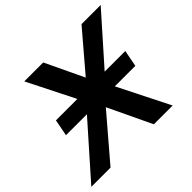

<svg xmlns="http://www.w3.org/2000/svg" viewBox="-206 -885 1083 1083"><g transform="rotate(-45 335.5 -344.0)"><path d="M453.1 0 329.6 -259.8 107.4 0H-45.9L226.1 -307.1H59.1L78.1 -406.2H249L107.4 -688H258.3L367.7 -458L564 -688H716.8L466.8 -406.2H631.3L612.3 -307.1H448.7L603 0Z"/></g></svg>

Font: Arimo
Style: Italic
Weight: 400
Italic angle: -12°
Designer: Steve Matteson
Foundry: Monotype Imaging Inc.
Version: Version 1.33